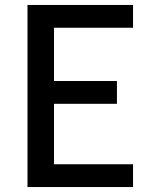

<svg xmlns="http://www.w3.org/2000/svg" viewBox="-20 -755 640 775"><path d="M91 0V-735H517V-643H198V-428H452V-336H198V-92H517V0Z"/></svg>

Font: Iosevka Curly SmBdEx
Style: Regular
Weight: 600
Width: 7
Monospace: yes
Designer: Belleve Invis
Foundry: Belleve Invis
Version: Version 11.1.0; ttfautohint (v1.8.3)